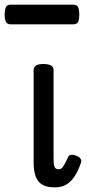

<svg xmlns="http://www.w3.org/2000/svg" viewBox="-51 -791 377 828"><path d="M186 17Q163 17 145.5 11.5Q128 6 116.5 -7Q105 -20 99.5 -41Q94 -62 94 -93V-489Q94 -502 104.5 -508.5Q115 -515 136 -515Q158 -515 169 -508.5Q180 -502 180 -489V-106Q180 -89 182 -79Q184 -69 189 -65Q194 -61 203 -61Q210 -61 215.5 -66Q221 -71 227.5 -83Q234 -95 243 -114Q245 -121 254 -123Q263 -125 276 -120Q290 -116 296 -107Q302 -98 298 -89Q287 -56 272 -32.5Q257 -9 236.5 4Q216 17 186 17ZM-4 -686Q-21 -686 -26 -698Q-31 -710 -31 -728Q-31 -747 -26 -759Q-21 -771 -4 -771H264Q282 -771 286.5 -759Q291 -747 291 -728Q291 -710 286.5 -698Q282 -686 264 -686Z"/></svg>

Font: Playwrite FR Moderne
Style: Regular
Weight: 400
Designer: Veronika Burian, José Scaglione
Foundry: TypeTogether
Version: Version 1.002